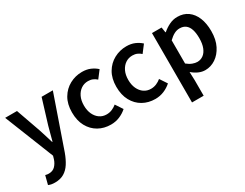

<svg xmlns="http://www.w3.org/2000/svg" viewBox="-73 -971 2098 1642"><g transform="rotate(-30 976.5 -150.5)"><path d="M106 202Q86 202 70.5 199Q55 196 42 190L64 104Q74 107 82 108Q90 109 98 109Q137 109 160.5 85Q184 61 196 25L205 -6L12 -491H129L214 -250Q225 -218 235.5 -182.5Q246 -147 257 -112H261Q270 -146 279.5 -181.5Q289 -217 298 -250L372 -491H483L305 22Q285 77 259 117.5Q233 158 196 180Q159 202 106 202Z M769 12Q701 12 647 -18.5Q593 -49 561.5 -106.5Q530 -164 530 -245Q530 -327 564 -384.5Q598 -442 654.5 -472.5Q711 -503 776 -503Q823 -503 858.5 -487.5Q894 -472 920 -448L865 -376Q849 -391 828.5 -400Q808 -409 782 -409Q743 -409 713 -388.5Q683 -368 665.5 -331.5Q648 -295 648 -245Q648 -196 665 -159.5Q682 -123 711.5 -102.5Q741 -82 780 -82Q809 -82 834.5 -93Q860 -104 880 -121L927 -50Q896 -22 855.5 -5Q815 12 769 12Z M1207 12Q1139 12 1085 -18.5Q1031 -49 999.5 -106.5Q968 -164 968 -245Q968 -327 1002 -384.5Q1036 -442 1092.5 -472.5Q1149 -503 1214 -503Q1261 -503 1296.5 -487.5Q1332 -472 1358 -448L1303 -376Q1287 -391 1266.5 -400Q1246 -409 1220 -409Q1181 -409 1151 -388.5Q1121 -368 1103.5 -331.5Q1086 -295 1086 -245Q1086 -196 1103 -159.5Q1120 -123 1149.5 -102.5Q1179 -82 1218 -82Q1247 -82 1272.5 -93Q1298 -104 1318 -121L1365 -50Q1334 -22 1293.5 -5Q1253 12 1207 12Z M1462 194V-491H1557L1565 -439H1569Q1600 -466 1638 -484.5Q1676 -503 1717 -503Q1778 -503 1821 -472Q1864 -441 1887 -385Q1910 -329 1910 -253Q1910 -169 1880 -110Q1850 -51 1802.5 -19.5Q1755 12 1700 12Q1668 12 1636 -2Q1604 -16 1574 -42L1577 40V194ZM1676 -83Q1709 -83 1735 -102Q1761 -121 1776 -158.5Q1791 -196 1791 -252Q1791 -301 1780 -336Q1769 -371 1745.5 -389.5Q1722 -408 1685 -408Q1658 -408 1632 -394.5Q1606 -381 1577 -353V-124Q1604 -102 1629.5 -92.5Q1655 -83 1676 -83Z"/></g></svg>

Font: Source Sans 3 SemiBold
Style: Regular
Weight: 600
Designer: Paul D. Hunt
Foundry: Adobe
Version: Version 3.046;hotconv 1.0.118;makeotfexe 2.5.65603